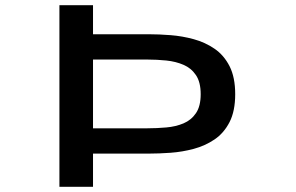

<svg xmlns="http://www.w3.org/2000/svg" viewBox="-20 -720 1140 740"><path d="M209 0V-700H338.5V-588H554Q592.5 -588 637.5 -584.5Q682.5 -581 726.5 -569Q770.5 -557 806.8 -532.2Q843 -507.5 864.8 -464.8Q886.5 -422 886.5 -357Q886.5 -292 864.8 -249.5Q843 -207 806.8 -182.5Q770.5 -158 726.5 -146.2Q682.5 -134.5 637.5 -131.2Q592.5 -128 554 -128H338.5V0ZM338.5 -225.5H548.5Q584.5 -225.5 621 -228.8Q657.5 -232 687.2 -244.5Q717 -257 735.2 -283.8Q753.5 -310.5 753.5 -357Q753.5 -403.5 735.2 -430.5Q717 -457.5 687.2 -470.2Q657.5 -483 621 -486.8Q584.5 -490.5 548.5 -490.5H338.5Z"/></svg>

Font: Trispace Expanded Medium
Style: Regular
Weight: 500
Width: 7
Designer: Tyler Finck
Foundry: Etcetera Type Company
Version: Version 1.210; ttfautohint (v1.8.3)